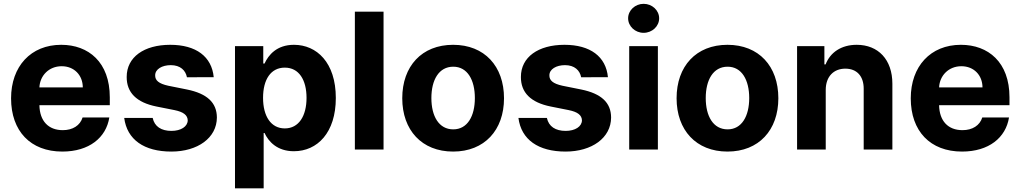

<svg xmlns="http://www.w3.org/2000/svg" viewBox="-20 -789 5384 1013"><path d="M308.9 10.7C449.9 10.7 540.1 -62.5 556.8 -169.4H415.8C402.7 -126.8 363.6 -102.3 311.4 -102.3C235.4 -102.3 189.6 -150.2 187.9 -234H559.3V-275.6C559.3 -460.9 447.1 -552.6 302.9 -552.6C142.4 -552.6 38.4 -438.6 38.4 -270.2C38.4 -97.3 141 10.7 308.9 10.7ZM187.9 -327.8C190.7 -390.3 238.3 -439.6 305.4 -439.6C371.1 -439.6 416.5 -392.8 416.9 -327.8Z M966.3 -381.4 1107.6 -381.7C1097.3 -490.4 1014.6 -552.6 878.2 -552.6C740.1 -552.6 648.1 -487.9 648.4 -382.8C648.1 -301.1 699.6 -248.2 806.1 -226.9L900.6 -208.1C948.2 -198.5 969.8 -181.1 970.5 -153.8C969.8 -121.4 934.7 -98.4 884.6 -98.4C831 -98.4 795.1 -121.4 785.5 -166.9H635.3C650.2 -52.2 740.1 10.7 884.2 10.7C1022.7 10.7 1123.9 -61.4 1124.3 -169C1123.9 -247.9 1072.4 -295.1 966.6 -316.8L867.9 -336.6C817.1 -347.7 798.3 -365.1 798.7 -391.3C798.3 -424 835.2 -445.3 881 -445.3C931.8 -445.3 959.5 -417.3 966.3 -381.4Z M1219.8 204.5H1371.1V-87.4H1375.7C1396.7 -41.9 1442.5 8.9 1530.5 8.9C1654.8 8.9 1751.8 -89.5 1751.8 -272C1751.8 -459.5 1650.6 -552.6 1530.9 -552.6C1439.6 -552.6 1396 -498.2 1375.7 -453.8H1369V-545.5H1219.8ZM1367.9 -272.7C1367.9 -370 1409.1 -432.2 1482.6 -432.2C1557.5 -432.2 1597.3 -367.2 1597.3 -272.7C1597.3 -177.6 1556.8 -111.5 1482.6 -111.5C1409.8 -111.5 1367.9 -175.4 1367.9 -272.7Z M2003.6 -727.3H1852.3V0H2003.6Z M2370.7 10.7C2536.2 10.7 2639.2 -102.6 2639.2 -270.6C2639.2 -439.6 2536.2 -552.6 2370.7 -552.6C2205.3 -552.6 2102.3 -439.6 2102.3 -270.6C2102.3 -102.6 2205.3 10.7 2370.7 10.7ZM2256 -271.7C2256 -366.8 2295.1 -437.1 2371.4 -437.1C2446.4 -437.1 2485.4 -366.8 2485.4 -271.7C2485.4 -176.5 2446.4 -106.5 2371.4 -106.5C2295.1 -106.5 2256 -176.5 2256 -271.7Z M3046.2 -381.4 3187.5 -381.7C3177.2 -490.4 3094.5 -552.6 2958.1 -552.6C2820 -552.6 2728 -487.9 2728.3 -382.8C2728 -301.1 2779.5 -248.2 2886 -226.9L2980.5 -208.1C3028.1 -198.5 3049.7 -181.1 3050.4 -153.8C3049.7 -121.4 3014.6 -98.4 2964.5 -98.4C2910.9 -98.4 2875 -121.4 2865.4 -166.9H2715.2C2730.1 -52.2 2820 10.7 2964.1 10.7C3102.6 10.7 3203.8 -61.4 3204.2 -169C3203.8 -247.9 3152.3 -295.1 3046.5 -316.8L2947.8 -336.6C2897 -347.7 2878.2 -365.1 2878.6 -391.3C2878.2 -424 2915.1 -445.3 2960.9 -445.3C3011.7 -445.3 3039.4 -417.3 3046.2 -381.4Z M3299.7 0H3451V-545.5H3299.7ZM3294 -692.5C3294 -650.2 3331 -615.8 3375.7 -615.8C3420.8 -615.8 3457.7 -650.2 3457.7 -692.5C3457.7 -734.4 3420.8 -768.8 3375.7 -768.8C3331 -768.8 3294 -734.4 3294 -692.5Z M3818.2 10.7C3983.7 10.7 4086.6 -102.6 4086.6 -270.6C4086.6 -439.6 3983.7 -552.6 3818.2 -552.6C3652.7 -552.6 3549.7 -439.6 3549.7 -270.6C3549.7 -102.6 3652.7 10.7 3818.2 10.7ZM3703.5 -271.7C3703.5 -366.8 3742.5 -437.1 3818.9 -437.1C3893.8 -437.1 3932.9 -366.8 3932.9 -271.7C3932.9 -176.5 3893.8 -106.5 3818.9 -106.5C3742.5 -106.5 3703.5 -176.5 3703.5 -271.7Z M4336.6 -315.3C4337 -385.7 4378.9 -426.8 4440 -426.8C4500.7 -426.8 4537.3 -387.1 4536.9 -320.3V0H4688.2V-347.3C4688.2 -474.4 4613.6 -552.6 4500 -552.6C4419 -552.6 4360.4 -512.8 4335.9 -449.2H4329.5V-545.5H4185.4V0H4336.6Z M5055.8 10.7C5196.7 10.7 5286.9 -62.5 5303.6 -169.4H5162.6C5149.5 -126.8 5110.4 -102.3 5058.2 -102.3C4982.2 -102.3 4936.4 -150.2 4934.7 -234H5306.1V-275.6C5306.1 -460.9 5193.9 -552.6 5049.7 -552.6C4889.2 -552.6 4785.2 -438.6 4785.2 -270.2C4785.2 -97.3 4887.8 10.7 5055.8 10.7ZM4934.7 -327.8C4937.5 -390.3 4985.1 -439.6 5052.2 -439.6C5117.9 -439.6 5163.4 -392.8 5163.7 -327.8Z"/></svg>

Font: Margiela Sans
Style: Bold
Weight: 700
Designer: Stefan Endress, Andreas Faust
Version: Version 1.100;FEAKit 1.0